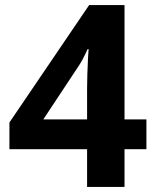

<svg xmlns="http://www.w3.org/2000/svg" viewBox="-20 -734 612 754"><path d="M555 -148H469V0H322V-148H17V-253L330 -714H469V-265H555ZM322 -386Q322 -409 323 -442Q324 -475 325.5 -503.5Q327 -532 328 -541H324Q315 -521 305 -502Q295 -483 281 -463L150 -265H322Z"/></svg>

Font: Noto Sans Kawi
Style: Bold
Weight: 700
Designer: Fadhl Haqq
Version: Version 1.000